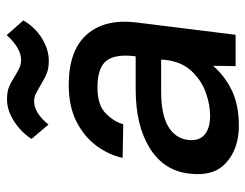

<svg xmlns="http://www.w3.org/2000/svg" viewBox="-102 -640 751 588"><g transform="rotate(-90 274.0 -345.5)"><path d="M187 -573 143 -625Q163 -656 196.5 -678Q230 -700 264 -700Q287 -700 302 -694Q317 -688 335 -676Q352 -666 362 -661.5Q372 -657 386 -657Q421 -657 461 -701L506 -650Q485 -614 451 -593Q417 -572 382 -572Q360 -572 344.5 -578Q329 -584 310 -596Q293 -605 283 -611Q273 -617 258 -617Q223 -617 187 -573ZM184 10Q113 10 70 -29Q27 -68 37 -143Q46 -220 115 -263Q184 -306 295 -306H396Q404 -368 382.5 -395.5Q361 -423 301 -423Q247 -423 221.5 -398Q196 -373 188 -344L85 -346Q94 -388 122 -426Q150 -464 196.5 -487.5Q243 -511 308 -511Q414 -511 462.5 -456Q511 -401 500 -306L462 0H366L367 -69Q335 -32 290.5 -11Q246 10 184 10ZM214 -78Q248 -78 285.5 -91.5Q323 -105 351 -135Q379 -165 385 -214L386 -228H288Q218 -228 181.5 -206.5Q145 -185 140 -146Q136 -112 156 -95Q176 -78 214 -78Z"/></g></svg>

Font: Haskoy SemiBold
Style: Italic
Weight: 600
Designer: Ertekin Erdin
Foundry: Ertekin Erdin
Version: Version 2.000; ttfautohint (v1.8.4.7-5d5b)